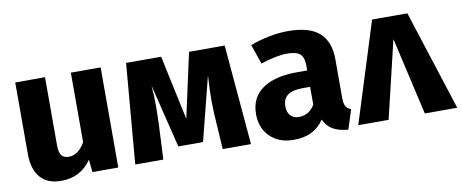

<svg xmlns="http://www.w3.org/2000/svg" viewBox="-55 -767 2414 1003"><g transform="rotate(-10 1152.5 -265.5)"><path d="M370 0 363 -67Q306 17 202 17Q129 17 91.5 -27Q54 -71 54 -150V-531H212V-170Q212 -131 224.5 -115.5Q237 -100 263 -100Q313 -100 349 -162V-531H507V0Z M1061 0 1049 -190Q1047 -240 1047 -262Q1047 -311 1052 -393L966 -54H835L752 -392Q757 -340 757 -273Q757 -246 755 -190L746 0H597L642 -531H828L901 -189L976 -531H1165L1211 0Z M1758 -89 1725 14Q1676 10 1645 -7.5Q1614 -25 1597 -62Q1545 17 1437 17Q1358 17 1311 -29Q1264 -75 1264 -149Q1264 -236 1328.5 -282Q1393 -328 1513 -328H1567V-351Q1567 -398 1547 -415.5Q1527 -433 1477 -433Q1451 -433 1414 -425.5Q1377 -418 1338 -405L1302 -509Q1352 -528 1404.5 -538Q1457 -548 1502 -548Q1616 -548 1669 -501Q1722 -454 1722 -360V-154Q1722 -124 1730.5 -110Q1739 -96 1758 -89ZM1567 -146V-241H1528Q1474 -241 1448 -222Q1422 -203 1422 -163Q1422 -131 1438 -113.5Q1454 -96 1483 -96Q1536 -96 1567 -146Z M2134 -531 2305 0H2133L2039 -411L1941 0H1780L1947 -531Z"/></g></svg>

Font: Fira Sans BGR
Style: Bold
Weight: 700
Designer: bBox Type GmbH & Carrois Corporate GbR & Edenspiekermann AG
Foundry: bBox Type GmbH & Carrois Corporate GbR & Edenspiekermann AG
Version: Version 4.301